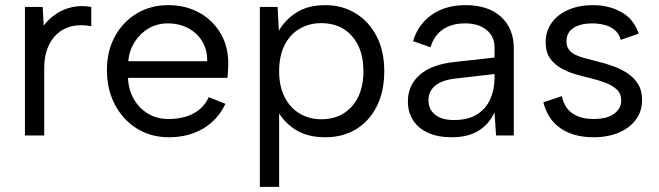

<svg xmlns="http://www.w3.org/2000/svg" viewBox="-20 -527 2563 747"><path d="M77 -500H146L150 -427Q170 -454 198.5 -473Q227 -492 261.5 -499.5Q296 -507 335 -500V-425Q293 -433 259.5 -425Q226 -417 202 -395Q178 -373 165 -339.5Q152 -306 152 -262V0H77Z M637 7Q567 7 512.5 -27Q458 -61 427 -120Q396 -179 396 -255Q396 -328 427 -385Q458 -442 512 -474.5Q566 -507 635 -507Q703 -507 756.5 -477Q810 -447 840 -394Q870 -341 868 -273Q868 -262 867 -250Q866 -238 865 -224H478Q480 -177 501 -141Q522 -105 556.5 -84.5Q591 -64 635 -64Q693 -64 733.5 -86Q774 -108 792 -149L857 -123Q827 -60 770 -26.5Q713 7 637 7ZM786 -289Q787 -332 767.5 -365Q748 -398 713 -417Q678 -436 632 -436Q592 -436 559 -417Q526 -398 504.5 -364.5Q483 -331 479 -289Z M1058 -101 1066 -102V200H991V-500H1060L1065 -407Q1088 -449 1133 -478Q1178 -507 1246 -507Q1311 -507 1363 -475.5Q1415 -444 1445 -386.5Q1475 -329 1475 -250Q1475 -172 1446.5 -114.5Q1418 -57 1366.5 -25Q1315 7 1246 7Q1174 7 1127 -24Q1080 -55 1058 -101ZM1394 -250Q1394 -336 1349.5 -386.5Q1305 -437 1230 -437Q1183 -437 1145.5 -415Q1108 -393 1087 -351Q1066 -309 1066 -250Q1066 -192 1087 -150Q1108 -108 1145.5 -85.5Q1183 -63 1230 -63Q1305 -63 1349.5 -113.5Q1394 -164 1394 -250Z M1910 0 1904 -90Q1883 -44 1842 -18.5Q1801 7 1738 7Q1684 7 1646 -10Q1608 -27 1587.5 -58.5Q1567 -90 1567 -133Q1567 -196 1614 -236.5Q1661 -277 1750 -286L1904 -303V-343Q1904 -385 1873 -410.5Q1842 -436 1789 -436Q1737 -436 1702.5 -412Q1668 -388 1655 -343L1587 -367Q1607 -433 1660.5 -470Q1714 -507 1791 -507Q1880 -507 1929.5 -461.5Q1979 -416 1979 -338V0ZM1904 -239 1749 -221Q1699 -215 1673 -193.5Q1647 -172 1647 -137Q1647 -102 1672.5 -81Q1698 -60 1746 -60Q1801 -60 1836 -82Q1871 -104 1887.5 -141.5Q1904 -179 1904 -223Z M2166 -153Q2172 -123 2188 -103.5Q2204 -84 2229.5 -74Q2255 -64 2289 -64Q2342 -64 2369.5 -84.5Q2397 -105 2397 -136Q2397 -162 2380.5 -178Q2364 -194 2337 -204.5Q2310 -215 2277 -223Q2251 -229 2221 -237.5Q2191 -246 2164 -261Q2137 -276 2120 -300Q2103 -324 2103 -363Q2103 -406 2126.5 -438.5Q2150 -471 2191.5 -489Q2233 -507 2287 -507Q2349 -507 2397.5 -480Q2446 -453 2465 -396L2395 -372Q2388 -398 2369.5 -412Q2351 -426 2328.5 -431Q2306 -436 2284 -436Q2239 -436 2211.5 -418.5Q2184 -401 2184 -366Q2184 -347 2193 -334.5Q2202 -322 2218 -314Q2234 -306 2256 -300.5Q2278 -295 2304 -288Q2333 -281 2363 -270.5Q2393 -260 2419 -243.5Q2445 -227 2461.5 -201.5Q2478 -176 2478 -138Q2478 -94 2454 -61.5Q2430 -29 2387.5 -11Q2345 7 2289 7Q2212 7 2161.5 -27.5Q2111 -62 2094 -129Z"/></svg>

Font: Albert Sans
Style: Regular
Weight: 400
Designer: Andreas Rasmussen
Foundry: a.Foundry
Version: Version 1.025